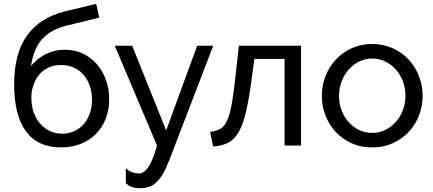

<svg xmlns="http://www.w3.org/2000/svg" viewBox="-20 -761 2266 1004"><path d="M324 -626Q246 -606 201 -557Q156 -508 142 -416Q177 -458 222 -479.5Q267 -501 319 -501Q369 -501 411.5 -481.5Q454 -462 485 -427Q516 -392 533.5 -344.5Q551 -297 551 -242Q551 -186 532.5 -139.5Q514 -93 481 -60Q448 -27 401.5 -8.5Q355 10 298 10Q178 10 116 -74Q54 -158 54 -319Q54 -482 121.5 -575.5Q189 -669 318 -701L483 -741L499 -669ZM144 -248Q144 -208 156 -174Q168 -140 189.5 -115Q211 -90 240.5 -76Q270 -62 305 -62Q339 -62 368 -75Q397 -88 417.5 -111.5Q438 -135 449.5 -168Q461 -201 461 -240Q461 -280 449 -313.5Q437 -347 416 -371Q395 -395 365 -408Q335 -421 299 -421Q264 -421 235.5 -408.5Q207 -396 187 -373Q167 -350 155.5 -318.5Q144 -287 144 -248Z M638 119Q655 134 671.5 140Q688 146 706 146Q732 146 755 114Q778 82 801 0L580 -522H671L849 -79L1011 -522H1095L867 72Q850 116 833.5 145Q817 174 798.5 191.5Q780 209 759 216Q738 223 713 223Q687 223 669.5 217Q652 211 638 196Z M1079 -72Q1111 -75 1132.5 -87.5Q1154 -100 1168.5 -132.5Q1183 -165 1193 -223.5Q1203 -282 1213 -376L1229 -522H1554V0H1468V-453H1310L1295 -340Q1281 -238 1265.5 -172.5Q1250 -107 1227 -68.5Q1204 -30 1172 -14Q1140 2 1094 5Z M1663 -260Q1663 -315 1682.5 -364Q1702 -413 1736.5 -450Q1771 -487 1819.5 -509Q1868 -531 1926 -531Q1984 -531 2033 -509Q2082 -487 2116.5 -450Q2151 -413 2170.5 -364Q2190 -315 2190 -260Q2190 -206 2171 -157Q2152 -108 2117 -71Q2082 -34 2033.5 -12Q1985 10 1926 10Q1867 10 1818.5 -12Q1770 -34 1735.5 -71Q1701 -108 1682 -157Q1663 -206 1663 -260ZM2100 -261Q2100 -301 2086.5 -336.5Q2073 -372 2049 -398.5Q2025 -425 1993.5 -440Q1962 -455 1926 -455Q1890 -455 1858.5 -439.5Q1827 -424 1803.5 -397.5Q1780 -371 1766.5 -335.5Q1753 -300 1753 -259Q1753 -218 1766.5 -183Q1780 -148 1803.5 -122Q1827 -96 1858.5 -81Q1890 -66 1926 -66Q1962 -66 1993.5 -81Q2025 -96 2049 -122.5Q2073 -149 2086.5 -184.5Q2100 -220 2100 -261Z"/></svg>

Font: Raleway Medium Alt1
Style: Regular
Weight: 500
Designer: Matt McInerney, Pablo Impallari, Rodrigo Fuenzalida
Foundry: Matt McInerney, Pablo Impallari, Rodrigo Fuenzalida
Version: Version 3.000g; ttfautohint (v1.5) -l 8 -r 28 -G 28 -x 14 -D